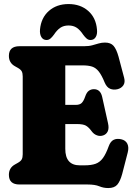

<svg xmlns="http://www.w3.org/2000/svg" viewBox="-20 -934 676 972"><path d="M25 -651Q25 -700 78.5 -700H405Q430 -700 447.2 -704.8Q464.5 -709.5 479.5 -714Q494.5 -718.5 511.5 -718.5Q540.5 -718.5 555 -701.8Q569.5 -685 580 -647.5L608.5 -540Q614.5 -517 604.5 -502.2Q594.5 -487.5 575.5 -482.5Q555 -477.5 537.8 -484.5Q520.5 -491.5 510 -516Q495 -553 480.2 -571.8Q465.5 -590.5 446.5 -596.8Q427.5 -603 398.5 -603H310.5V-403H363Q383 -403 393 -412.2Q403 -421.5 411 -444.5Q418.5 -466.5 429.8 -474.5Q441 -482.5 455.5 -482.5Q488 -482.5 497 -444.5L527 -309.5Q532.5 -284.5 525.5 -269.2Q518.5 -254 502.5 -248.5Q487 -243 471 -248.8Q455 -254.5 444 -269.5Q429 -290 414.8 -298Q400.5 -306 369 -306H310.5V-180.5Q310.5 -97 384 -97H408Q442.5 -97 464.2 -105Q486 -113 501.2 -134Q516.5 -155 530.5 -194Q539.5 -218.5 555.5 -226.2Q571.5 -234 593.5 -229Q616 -224 624.8 -206Q633.5 -188 626.5 -161.5L598.5 -53Q588.5 -16.5 573.8 0.8Q559 18 528 18Q504 18 482.5 9Q461 0 423.5 0H78.5Q25 0 25 -49Q25 -84.5 56 -101.5L71 -110Q85 -118 90 -127.2Q95 -136.5 95 -153V-547Q95 -563.5 90 -572.8Q85 -582 71 -590L56 -598.5Q25 -615.5 25 -651ZM327 -805Q302.5 -805 285.5 -793.5Q268.5 -782 253 -758.5Q243.5 -745.5 235 -738.5Q226.5 -731.5 215.5 -731.5Q198.5 -731.5 189.5 -746.2Q180.5 -761 182.5 -784.5Q188 -844 227.5 -878.8Q267 -913.5 327 -913.5Q387 -913.5 426.5 -878.8Q466 -844 471 -784.5Q473.5 -761 464.5 -746.2Q455.5 -731.5 438 -731.5Q427.5 -731.5 419 -738.5Q410.5 -745.5 401 -758.5Q385.5 -782 368.5 -793.5Q351.5 -805 327 -805Z"/></svg>

Font: Fraunces 144pt SuperSoft Black
Style: Regular
Weight: 900
Version: Version 1.000;[b76b70a41]